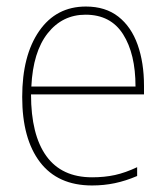

<svg xmlns="http://www.w3.org/2000/svg" viewBox="-20 -558 509 588"><path d="M262 10Q157 10 102.5 -61.5Q48 -133 48 -261Q48 -388 100 -463Q152 -538 243 -538Q303 -538 342.5 -507Q382 -476 401.5 -421Q421 -366 421 -295V-269H75Q75 -145 122 -80Q169 -15 262 -15Q300 -15 332 -22Q364 -29 400 -46V-19Q365 -4 331.5 3Q298 10 262 10ZM76 -293H395Q395 -393 357 -453Q319 -513 242 -513Q171 -513 126 -456Q81 -399 76 -293Z"/></svg>

Font: Noto Sans SemiCondensed Thin
Style: Regular
Weight: 100
Width: 4
Designer: Monotype Design Team
Foundry: Monotype Imaging Inc.
Version: Version 2.013; ttfautohint (v1.8.4.7-5d5b)